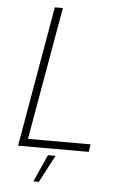

<svg xmlns="http://www.w3.org/2000/svg" viewBox="-59 -741 610 953"><g transform="rotate(5 246.5 -265.0)"><path d="M53 0H405L411 -38H99L215 -700H175ZM144 170H171L243 34H205Z"/></g></svg>

Font: Fixel Text 20240404 ExtraLight
Style: Italic
Weight: 200
Width: 4
Italic angle: -10°
Designer: AlfaBravo + MacPaw
Foundry: Kyrylo Tkachov, Marchela Mozhyna, Serhii Makarenko, Maria Weinstein, Zakhar Kryvoshyya
Version: Version 1.211;Glyphs 3.2 (3225)